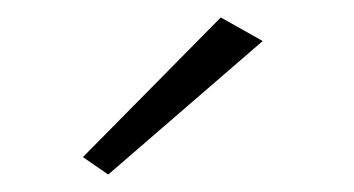

<svg xmlns="http://www.w3.org/2000/svg" viewBox="-20 -720 406 220"><path d="M281 -673 233 -700 75 -540 104 -520Z"/></svg>

Font: Jost Light
Style: Regular
Weight: 300
Version: Version 3.710